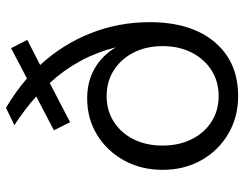

<svg xmlns="http://www.w3.org/2000/svg" viewBox="-107 -692 815 641"><g transform="rotate(-90 300.5 -371.5)"><path d="M488 -688 404 -645Q473 -570 510 -476.5Q547 -383 547 -279Q547 -142 481 -63Q415 16 300 16Q230 16 174 -17Q118 -50 86 -107Q54 -164 54 -236Q54 -308 85.5 -365Q117 -422 171 -455Q225 -488 292 -488Q349 -488 392.5 -463Q436 -438 463 -392Q432 -517 344 -613L213 -545L186 -599L299 -658Q257 -696 203 -731L261 -759Q314 -728 359 -689L460 -742ZM300 -49Q349 -49 386.5 -73Q424 -97 445.5 -139Q467 -181 467 -236Q467 -291 445.5 -333Q424 -375 386.5 -399Q349 -423 300 -423Q252 -423 214.5 -399Q177 -375 156 -333Q135 -291 135 -236Q135 -182 156 -139.5Q177 -97 214.5 -73Q252 -49 300 -49Z"/></g></svg>

Font: Wix Madefor Text
Style: Regular
Weight: 400
Designer: Dalton Maag Ltd
Foundry: Dalton Maag Ltd
Version: Version 3.100